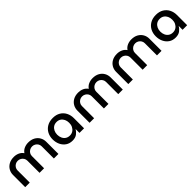

<svg xmlns="http://www.w3.org/2000/svg" viewBox="397 -1955 3400 3400"><g transform="rotate(-45 2097.0 -255.0)"><path d="M69 0V-305Q69 -364 97 -413.5Q125 -463 177.5 -492.5Q230 -522 305 -522Q359 -522 406.5 -501Q454 -480 484 -436H485Q515 -480 563 -501Q611 -522 665 -522Q740 -522 792.5 -492.5Q845 -463 873 -413.5Q901 -364 901 -305V0H787V-305Q787 -338 770.5 -365Q754 -392 726.5 -408Q699 -424 665 -424Q631 -424 603 -408Q575 -392 558.5 -365Q542 -338 542 -305V0H428V-305Q428 -338 411.5 -365Q395 -392 367 -408Q339 -424 305 -424Q271 -424 243.5 -408Q216 -392 199.5 -365Q183 -338 183 -305V0Z M1246 12Q1173 12 1120 -24Q1067 -60 1038.5 -120.5Q1010 -181 1010 -254Q1010 -330 1042 -390.5Q1074 -451 1134.5 -486.5Q1195 -522 1280 -522Q1363 -522 1422 -486.5Q1481 -451 1512 -390.5Q1543 -330 1543 -256V0H1428V-95H1426Q1403 -53 1360 -20.5Q1317 12 1246 12ZM1277 -86Q1322 -86 1355.5 -108.5Q1389 -131 1408 -169.5Q1427 -208 1426 -256Q1426 -304 1408 -341.5Q1390 -379 1357 -401.5Q1324 -424 1278 -424Q1230 -424 1196.5 -401.5Q1163 -379 1144.5 -340.5Q1126 -302 1126 -255Q1126 -208 1144 -169.5Q1162 -131 1195.5 -108.5Q1229 -86 1277 -86Z M1681 0V-305Q1681 -364 1709 -413.5Q1737 -463 1789.5 -492.5Q1842 -522 1917 -522Q1971 -522 2018.5 -501Q2066 -480 2096 -436H2097Q2127 -480 2175 -501Q2223 -522 2277 -522Q2352 -522 2404.5 -492.5Q2457 -463 2485 -413.5Q2513 -364 2513 -305V0H2399V-305Q2399 -338 2382.5 -365Q2366 -392 2338.5 -408Q2311 -424 2277 -424Q2243 -424 2215 -408Q2187 -392 2170.5 -365Q2154 -338 2154 -305V0H2040V-305Q2040 -338 2023.5 -365Q2007 -392 1979 -408Q1951 -424 1917 -424Q1883 -424 1855.5 -408Q1828 -392 1811.5 -365Q1795 -338 1795 -305V0Z M2651 0V-305Q2651 -364 2679 -413.5Q2707 -463 2759.5 -492.5Q2812 -522 2887 -522Q2941 -522 2988.5 -501Q3036 -480 3066 -436H3067Q3097 -480 3145 -501Q3193 -522 3247 -522Q3322 -522 3374.5 -492.5Q3427 -463 3455 -413.5Q3483 -364 3483 -305V0H3369V-305Q3369 -338 3352.5 -365Q3336 -392 3308.5 -408Q3281 -424 3247 -424Q3213 -424 3185 -408Q3157 -392 3140.5 -365Q3124 -338 3124 -305V0H3010V-305Q3010 -338 2993.5 -365Q2977 -392 2949 -408Q2921 -424 2887 -424Q2853 -424 2825.5 -408Q2798 -392 2781.5 -365Q2765 -338 2765 -305V0Z M3828 12Q3755 12 3702 -24Q3649 -60 3620.5 -120.5Q3592 -181 3592 -254Q3592 -330 3624 -390.5Q3656 -451 3716.5 -486.5Q3777 -522 3862 -522Q3945 -522 4004 -486.5Q4063 -451 4094 -390.5Q4125 -330 4125 -256V0H4010V-95H4008Q3985 -53 3942 -20.5Q3899 12 3828 12ZM3859 -86Q3904 -86 3937.5 -108.5Q3971 -131 3990 -169.5Q4009 -208 4008 -256Q4008 -304 3990 -341.5Q3972 -379 3939 -401.5Q3906 -424 3860 -424Q3812 -424 3778.5 -401.5Q3745 -379 3726.5 -340.5Q3708 -302 3708 -255Q3708 -208 3726 -169.5Q3744 -131 3777.5 -108.5Q3811 -86 3859 -86Z"/></g></svg>

Font: MuseoModerno Medium
Style: Regular
Weight: 500
Designer: Pablo Cosgaya, Héctor Gatti, Marcela Romero, and the Authors of The MuseoModerno Project.
Foundry: Omnibus-Type Team
Version: Version 1.001